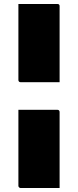

<svg xmlns="http://www.w3.org/2000/svg" viewBox="-20 -780 390 960"><path d="M72 -760Q120 -760 168.5 -760Q217 -760 267 -760Q269 -760 271.5 -759.5Q274 -759 275 -757Q277 -756 277.5 -753.5Q278 -751 278 -749V-369Q228 -369 179.5 -369Q131 -369 83 -369Q78 -369 75 -372Q72 -375 72 -380V-661Q72 -686 72 -710.5Q72 -735 72 -760ZM72 -231Q120 -231 168.5 -231Q217 -231 267 -231Q272 -231 275 -228Q278 -225 278 -220V160Q228 160 179.5 160Q131 160 83 160Q80 160 77.5 158.5Q75 157 73.5 154.5Q72 152 72 149Z"/></svg>

Font: Recursive Black
Style: Regular
Weight: 900
Version: Version 1.085